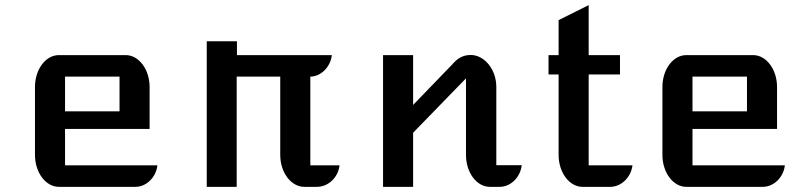

<svg xmlns="http://www.w3.org/2000/svg" viewBox="-20 -725 3141 745"><path d="M115.7 -124C115.7 -55.7 157.2 0 208.5 0H505.4C548.3 0 585.9 -37.6 590.8 -83.5H232.4V-224.6H560.5V-387.2C560.5 -456.1 518.6 -511.2 467.8 -511.2H208.5C157.2 -511.2 115.7 -456.1 115.7 -387.2ZM232.4 -293V-427.7H443.8V-293Z M782.2 0H898.4V-427.7H1067.4V-124C1067.4 -55.7 1109.4 0 1160.6 0H1209.5C1254.9 0 1292.5 -37.6 1297.4 -83.5H1184.1V-427.7C1225.1 -427.7 1262.7 -465.3 1267.6 -511.2H899.4V-564.9H782.2Z M1466.3 0H1583V-210L1788.1 -420.9V-124C1788.1 -55.7 1829.1 0 1880.9 0H1918.9C1961.9 0 1999.5 -37.6 2004.4 -84H1905.8V-387.7C1905.8 -456.5 1858.9 -511.7 1806.6 -511.7C1775.4 -511.7 1754.4 -498 1733.9 -474.1L1583 -317.9V-511.2H1466.3Z M2147.5 -124C2147.5 -55.7 2189 0 2240.2 0H2348.1C2391.1 0 2428.7 -37.6 2434.1 -83.5H2264.2V-436H2385.7V-511.2H2264.2V-705.1L2147.5 -647V-511.2H2108.4V-436H2147.5Z M2550.3 -124C2550.3 -55.7 2591.8 0 2643.1 0H2939.9C2982.9 0 3020.5 -37.6 3025.4 -83.5H2667V-224.6H2995.1V-387.2C2995.1 -456.1 2953.1 -511.2 2902.3 -511.2H2643.1C2591.8 -511.2 2550.3 -456.1 2550.3 -387.2ZM2667 -293V-427.7H2878.4V-293Z"/></svg>

Font: Atomic Age
Style: Regular
Weight: 400
Designer: James Grieshaber
Foundry: James Grieshaber
Version: Version 1.002